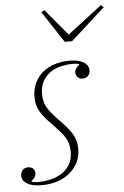

<svg xmlns="http://www.w3.org/2000/svg" viewBox="-54 -789 541 840"><g transform="rotate(-5 216.5 -369.0)"><path d="M95 12Q53 12 31 -1.5Q9 -15 9 -38Q9 -52 18 -61.5Q27 -71 42 -71Q56 -71 64 -63Q72 -55 72 -42Q72 -32 66 -24Q60 -16 52 -11L53 -7Q58 -5 66 -4Q74 -3 83 -3Q105 -3 131.5 -8.5Q158 -14 181 -27.5Q204 -41 219 -64.5Q234 -88 234 -123Q234 -141 230.5 -155.5Q227 -170 218.5 -184.5Q210 -199 196 -214.5Q182 -230 162 -251Q131 -282 114 -309Q97 -336 97 -375Q97 -410 110 -437Q123 -464 145.5 -482.5Q168 -501 198 -510.5Q228 -520 262 -520Q303 -520 325 -506.5Q347 -493 347 -470Q347 -456 338 -446.5Q329 -437 314 -437Q300 -437 292 -445.5Q284 -454 284 -466Q284 -476 290 -484.5Q296 -493 304 -498L303 -502Q294 -505 276 -505Q253 -505 227.5 -499.5Q202 -494 180.5 -480.5Q159 -467 145 -443.5Q131 -420 131 -385Q131 -367 134.5 -352.5Q138 -338 146.5 -324Q155 -310 168.5 -294Q182 -278 203 -257Q235 -224 251.5 -197Q268 -170 268 -133Q268 -98 254 -71.5Q240 -45 216.5 -26Q193 -7 161.5 2.5Q130 12 95 12ZM159 -742 173 -750 270 -634 421 -750 433 -740 282 -604H250Z"/></g></svg>

Font: IBM Plex Serif ExtraLight
Style: Italic
Weight: 200
Italic angle: -14°
Designer: Mike Abbink, Paul van der Laan, Pieter van Rosmalen
Foundry: Bold Monday
Version: Version 2.5